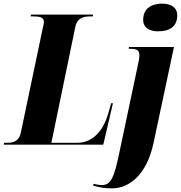

<svg xmlns="http://www.w3.org/2000/svg" viewBox="-62 -794 993 1054"><path d="M804 -622C875 -622 911 -652 911 -710C911 -757 871 -774 828 -774C776 -774 724 -752 724 -685C724 -641 760 -622 804 -622ZM-42 0H505L558 -227H548L533 -174C510 -89 455 -10 362 -10H220L352 -649C362 -696 397 -704 435 -704H447L449 -714H108L106 -704H118C154 -704 179 -700 179 -674C179 -665 176 -653 172 -636L52 -64C42 -17 8 -10 -24 -10H-39ZM553 240C647 240 744 166 781 -10L893 -536H646L644 -526H655C694 -526 703 -515 703 -488C703 -472 698 -452 693 -428L591 54C564 181 547 222 497 222C484 222 461 218 452 215L449 225C486 235 510 240 553 240Z"/></svg>

Font: Noto Serif Display Condensed Black
Style: Italic
Weight: 900
Width: 3
Italic angle: -12°
Designer: Monotype Design Team
Foundry: Monotype Imaging Inc.
Version: Version 2.009